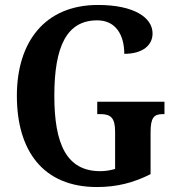

<svg xmlns="http://www.w3.org/2000/svg" viewBox="-20 -744 714 774"><path d="M371 10C450 10 518 -7 587 -42V-210C587 -269 600 -284 636 -284H643V-334H372V-284H385C426 -284 444 -269 444 -214V-63C425 -57 403 -54 384 -54C249 -54 199 -162 199 -358C199 -557 249 -662 372 -662C446 -662 481 -604 481 -527C557 -527 595 -563 595 -609C595 -674 519 -724 375 -724C160 -724 48 -574 48 -358C48 -137 153 10 371 10Z"/></svg>

Font: Noto Serif Sinhala Condensed
Style: Bold
Weight: 700
Width: 3
Designer: Jelle Bosma - Monotype Design Team
Foundry: Monotype Imaging Inc.
Version: Version 2.007